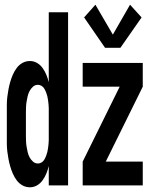

<svg xmlns="http://www.w3.org/2000/svg" viewBox="-20 -787 640 815"><path d="M426 -584 337 -713 385 -767 459 -640 532 -767 581 -713 491 -584ZM107 8Q90 8 75.5 0Q61 -8 51 -21.5Q41 -35 34.5 -50Q28 -65 23.5 -80.5Q19 -96 16 -112Q13 -128 11 -144.5Q9 -161 9 -177.5Q9 -194 9 -210V-310Q9 -326 9 -342.5Q9 -359 11 -375.5Q13 -392 16 -408Q19 -424 23.5 -439.5Q28 -455 34.5 -470Q41 -485 51 -498.5Q61 -512 75.5 -520Q90 -528 107 -528Q123 -528 137 -520Q151 -512 161 -498Q171 -484 177 -469Q183 -454 187 -438V-735H269V0H187V-82Q183 -66 177 -51Q171 -36 161 -22Q151 -8 137 0Q123 8 107 8ZM331 0V-101L488 -419H331V-520H586V-419L429 -101H586V0ZM141 -93Q141 -93 141 -93Q141 -93 141 -93Q149 -93 156.5 -97.5Q164 -102 168.5 -110Q173 -118 176 -126Q179 -134 181 -142Q183 -150 184 -158.5Q185 -167 186 -175.5Q187 -184 187 -192.5Q187 -201 187 -210V-310Q187 -319 187 -327.5Q187 -336 186 -344.5Q185 -353 184 -361.5Q183 -370 181 -378Q179 -386 176 -394Q173 -402 168.5 -410Q164 -418 156.5 -422.5Q149 -427 141 -427Q129 -427 120 -419Q111 -411 105.5 -400.5Q100 -390 97.5 -379Q95 -368 93 -356.5Q91 -345 90.5 -333.5Q90 -322 90 -310V-210Q90 -198 90.5 -186.5Q91 -175 93 -163.5Q95 -152 97.5 -141Q100 -130 105.5 -119.5Q111 -109 120 -101Q129 -93 141 -93Z"/></svg>

Font: Iosevka SS04 Extended
Style: Bold
Weight: 700
Width: 7
Monospace: yes
Designer: Belleve Invis
Foundry: Belleve Invis
Version: Version 19.0.0; ttfautohint (v1.8.4)